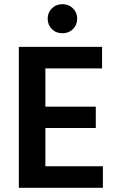

<svg xmlns="http://www.w3.org/2000/svg" viewBox="-20 -898 568 918"><path d="M472 0H70V-674H468V-571H197V-388H438V-286H197V-103H472ZM349 -809Q349 -779 329 -759Q309 -739 279 -739Q248 -739 228 -759Q208 -779 208 -809Q208 -838 228 -858Q248 -878 279 -878Q309 -878 329 -858Q349 -838 349 -809Z"/></svg>

Font: Hind Madurai SemiBold
Style: Regular
Weight: 600
Designer: Jyotish Sonowal
Foundry: Indian Type Foundry
Version: Version 1.001;PS 1.0;hotconv 1.0.86;makeotf.lib2.5.63406; tt